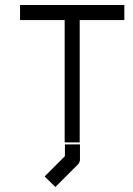

<svg xmlns="http://www.w3.org/2000/svg" viewBox="-20 -617 532 766"><path d="M239 -41H299V18Q299 31 291 39L201 129L158 87L239 6ZM60 -597H476V-537H298V-49H238V-537H60Z"/></svg>

Font: IBM 3270 Semi-Condensed
Style: Condensed
Weight: 400
Monospace: yes
Version: Version 2.3.1